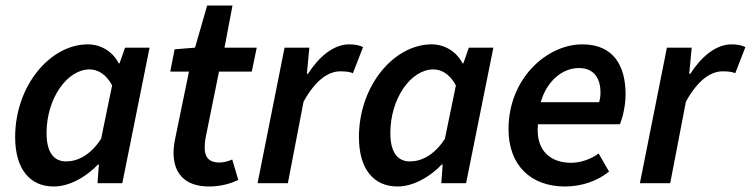

<svg xmlns="http://www.w3.org/2000/svg" viewBox="-20 -665 2726 697"><path d="M175 12C230 12 290 -20 336 -68H339L334 0H424L523 -492H434L414 -435H411C390 -477 347 -504 299 -504C163 -504 35 -355 35 -167C35 -52 88 12 175 12ZM220 -79C176 -79 149 -111 149 -182C149 -308 224 -413 305 -413C335 -413 365 -396 387 -355L347 -161C308 -101 261 -79 220 -79Z M739 12C784 12 821 0 845 -12L823 -86C810 -80 793 -75 776 -75C740 -75 723 -93 723 -129C723 -140 724 -151 726 -163L775 -405H894L912 -492H795L824 -645H732L688 -492L614 -486L598 -405H666L617 -167C613 -148 610 -130 610 -110C610 -40 647 12 739 12Z M915 0H1025L1082 -296C1123 -370 1169 -406 1215 -406C1232 -406 1249 -405 1261 -399L1298 -494C1286 -500 1270 -504 1248 -504C1190 -504 1137 -458 1098 -397H1094L1103 -492H1013Z M1423 12C1478 12 1538 -20 1584 -68H1587L1582 0H1672L1771 -492H1682L1662 -435H1659C1638 -477 1595 -504 1547 -504C1411 -504 1283 -355 1283 -167C1283 -52 1336 12 1423 12ZM1468 -79C1424 -79 1397 -111 1397 -182C1397 -308 1472 -413 1553 -413C1583 -413 1613 -396 1635 -355L1595 -161C1556 -101 1509 -79 1468 -79Z M2031 12C2095 12 2151 -10 2191 -42L2153 -108C2127 -88 2089 -74 2053 -74C1981 -74 1923 -116 1933 -214H2230C2238 -230 2251 -278 2251 -322C2251 -424 2209 -504 2094 -504C1965 -504 1826 -380 1826 -196C1826 -65 1907 12 2031 12ZM1943 -294C1965 -372 2023 -418 2081 -418C2140 -418 2160 -376 2160 -329C2160 -316 2158 -305 2155 -294Z M2303 0H2413L2470 -296C2511 -370 2557 -406 2603 -406C2620 -406 2637 -405 2649 -399L2686 -494C2674 -500 2658 -504 2636 -504C2578 -504 2525 -458 2486 -397H2482L2491 -492H2401Z"/></svg>

Font: Source Sans Pro Semibold
Style: Italic
Weight: 600
Italic angle: -11°
Designer: Paul D. Hunt
Foundry: Adobe Systems Incorporated
Version: Version 3.006;hotconv 1.0.111;makeotfexe 2.5.65597